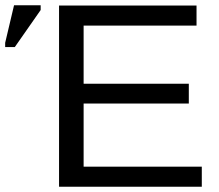

<svg xmlns="http://www.w3.org/2000/svg" viewBox="-25 -709 830 729"><path d="M199.2 0H741.2V-76.2H292.5V-315.9H691.9V-391.1H292.5V-611.8H721.2V-688H199.2ZM-5.4 -530.3H31.2L129.4 -670.9V-689H28.3L-5.4 -546.4Z"/></svg>

Font: Arimo
Style: Regular
Weight: 400
Designer: Steve Matteson
Foundry: Monotype Imaging Inc.
Version: Version 1.32